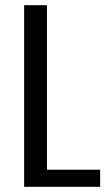

<svg xmlns="http://www.w3.org/2000/svg" viewBox="-20 -720 419 740"><path d="M73 0V-700H161V-66H366V0Z"/></svg>

Font: Homenaje
Style: Regular
Weight: 400
Designer: Constanza Artigas Preller, Agustina Mingote
Foundry: Constanza Artigas Preller, Agustina Mingote
Version: Version 1.100